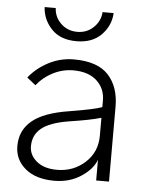

<svg xmlns="http://www.w3.org/2000/svg" viewBox="-54 -796 651 858"><g transform="rotate(5 271.5 -367.0)"><path d="M104.5 -127Q104.5 -87.9 137.7 -60.1Q170.9 -32.2 229.5 -32.2Q302.7 -32.2 355 -79.6Q407.2 -127 407.2 -200.2V-281.2Q363.3 -267.6 260.7 -252Q178.7 -238.3 141.6 -208Q104.5 -177.7 104.5 -127ZM43.9 -123Q43.9 -193.4 96.2 -236.8Q148.4 -280.3 261.7 -297.9Q375 -316.4 407.2 -329.1V-358.4Q407.2 -412.1 369.6 -446.8Q332 -481.4 263.7 -481.4Q216.8 -481.4 173.3 -459.5Q129.9 -437.5 100.6 -400.4L61.5 -431.6Q96.7 -475.6 149.4 -502.9Q202.1 -530.3 262.7 -530.3Q369.1 -530.3 417.5 -477.5Q465.8 -424.8 465.8 -335.9V0H408.2V-92.8Q391.6 -48.8 340.3 -15.6Q289.1 17.6 221.7 17.6Q138.7 17.6 91.3 -22Q43.9 -61.5 43.9 -123ZM111.3 -752H161.1Q163.1 -710.9 192.9 -682.6Q222.7 -654.3 265.6 -654.3Q309.6 -654.3 339.4 -683.6Q369.1 -712.9 371.1 -752H420.9Q418 -695.3 377.4 -653.8Q336.9 -612.3 265.6 -612.3Q193.4 -612.3 153.8 -654.3Q114.3 -696.3 111.3 -752Z"/></g></svg>

Font: Gothic A1 Light
Style: Regular
Weight: 300
Version: Version 2.50